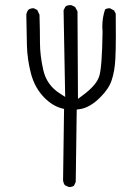

<svg xmlns="http://www.w3.org/2000/svg" viewBox="-20 -756 540 755"><path d="M249.5 -21Q251 -20.5 254.2 -20.5Q257.3 -20.5 262 -21.7Q266.6 -22.9 271 -25.9L277.8 -40.5L281.7 -325.2L293 -326.7Q333 -332 374.5 -373.5Q408.2 -407.2 418.9 -439.9Q431.2 -476.1 433.6 -524.4Q435.5 -560.1 435.5 -613.3Q435.5 -666.5 435.1 -702.1L428.7 -714.8L413.1 -723.1Q412.1 -723.6 411.1 -723.6Q400.4 -723.6 393.1 -718.8Q382.3 -686.5 382.3 -650.9Q382.3 -641.6 383.3 -631.3V-630.9Q381.3 -486.8 369.6 -454.6Q357.9 -420.4 307.6 -382.8L286.6 -367.2L284.7 -711.4L275.4 -728.5L261.7 -735.4Q258.3 -735.8 255.4 -735.8Q244.6 -735.8 237.3 -730L230 -715.8L236.3 -375L215.8 -388.2Q163.1 -421.4 149.9 -481.9Q137.2 -538.6 137.2 -587.2Q137.2 -635.7 135.3 -698.2L126.5 -716.8L113.8 -723.1Q112.3 -723.6 111.3 -723.6Q99.1 -723.6 91.3 -717.3Q85 -709 83.5 -698.2Q84.5 -630.9 85.9 -576.2Q87.4 -522.5 101.6 -467.3Q116.7 -409.7 155.3 -371.1Q186.5 -339.8 222.2 -330.1L231.9 -327.6L228 -45.9Q229.5 -35.6 234.9 -27.8Z"/></svg>

Font: NaikaiFont
Style: ExtraLight
Weight: 200
Version: Version 1.89